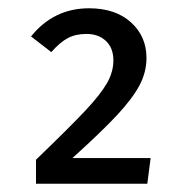

<svg xmlns="http://www.w3.org/2000/svg" viewBox="-20 -766 440 464"><path d="M334 -626Q334 -592 317.5 -560.5Q301 -529 264 -489Q227 -449 155 -384H344L336 -322H67V-380Q151 -461 187 -499.5Q223 -538 238.5 -565Q254 -592 254 -620Q254 -650 236 -667Q218 -684 189 -684Q163 -684 144 -674Q125 -664 104 -640L55 -678Q110 -746 195 -746Q259 -746 296.5 -712Q334 -678 334 -626Z"/></svg>

Font: Fira GO
Style: Regular
Weight: 400
Designer: Carrois Corporate
Foundry: Carrois Corporate GbR
Version: Version 0.300